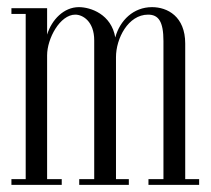

<svg xmlns="http://www.w3.org/2000/svg" viewBox="-20 -518 590 538"><path d="M12 0H153V-16H112V-363C112 -410 148 -477 191 -477C212 -477 244 -458 244 -405V-16H202V0H341V-16H305V-358C305 -410 339 -477 395 -477C424 -477 438 -458 438 -403V-16H396V0H538V-16H499V-396C499 -472 449 -498 406 -498C354 -498 316 -461 303 -413C292 -478 234 -498 201 -498C159 -498 125 -463 112 -421V-495H12V-479H52V-16H12Z"/></svg>

Font: Emberly
Style: Regular
Weight: 400
Designer: Rajesh Rajput
Foundry: Rajesh Rajput
Version: Version 1.000